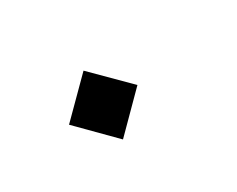

<svg xmlns="http://www.w3.org/2000/svg" viewBox="-43 -512 586 474"><g transform="rotate(-30 250.0 -275.0)"><path d="M303.7 -275.4 205.6 -176.8 108.4 -274.9 206.1 -372.6Z"/></g></svg>

Font: XB Kayhan
Style: Regular
Weight: 400
Designer: Behnam
Foundry: Irmug
Version: Version 7.300 2009